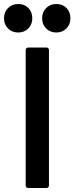

<svg xmlns="http://www.w3.org/2000/svg" viewBox="-55 -937 371 957"><path d="M73 -12V-688Q73 -693 76.5 -696.5Q80 -700 85 -700H177Q182 -700 185.5 -696.5Q189 -693 189 -688V-12Q189 -7 185.5 -3.5Q182 0 177 0H85Q80 0 76.5 -3.5Q73 -7 73 -12ZM155 -846Q155 -877 175 -897Q195 -917 226 -917Q257 -917 276.5 -897Q296 -877 296 -846Q296 -815 276 -795Q256 -775 226 -775Q195 -775 175 -795Q155 -815 155 -846ZM-35 -846Q-35 -877 -15 -897Q5 -917 36 -917Q67 -917 86.5 -897Q106 -877 106 -846Q106 -815 86 -795Q66 -775 36 -775Q5 -775 -15 -795Q-35 -815 -35 -846Z"/></svg>

Font: Amber EN SemiBold
Style: Regular
Weight: 600
Designer: Jeremy Tribby
Foundry: Tribby Type
Version: Version 1.408 November 24, 2021